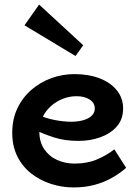

<svg xmlns="http://www.w3.org/2000/svg" viewBox="-20 -808 604 842"><path d="M302.5 14Q252.2 14 204.1 -1.4Q156 -16.8 117.2 -47Q78.5 -77.3 56.1 -122.1Q33.7 -166.8 33.7 -225.4Q33.7 -286 56.5 -333.5Q79.2 -380.9 117.9 -414.3Q156.6 -447.7 205.2 -465.3Q253.8 -483 306 -483Q368.7 -483 416.8 -464.5Q464.8 -446 492.3 -412Q519.9 -377.9 519.9 -332.1Q519.9 -284.5 492 -253.1Q464.1 -221.7 419.7 -205.9Q375.3 -190.1 325.2 -190.1Q264.5 -190.1 217.9 -205Q171.3 -219.9 125.9 -241.5L125.6 -313.4Q179.5 -289.1 220.1 -281.6Q260.6 -274 295.3 -274Q325.4 -274.8 347.8 -281.6Q370.1 -288.4 382.9 -301.3Q395.7 -314.2 395.7 -332.1Q395.7 -356.5 373.5 -371.3Q351.3 -386.1 315.2 -386.1Q284.9 -386.1 256.1 -374.9Q227.3 -363.7 203.9 -343.2Q180.6 -322.6 166.6 -294Q152.6 -265.5 152.6 -230Q152.6 -185.6 173.8 -154.2Q194.9 -122.7 230.2 -106.7Q265.4 -90.6 307.1 -90.6Q362.1 -90.6 405.1 -108.7Q448.2 -126.8 481.4 -153.2L533.2 -71.9Q504.3 -46.8 469.4 -27.3Q434.5 -7.8 393 3.1Q351.4 14 302.5 14ZM311.2 -562.3 87.4 -697.1 151.5 -787.9 344.9 -609.7Z"/></svg>

Font: BioRhyme ExtraBold
Style: Regular
Weight: 800
Designer: Aoife Mooney
Foundry: Aoife Mooney Type
Version: Version 1.600;gftools[0.9.33]